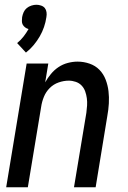

<svg xmlns="http://www.w3.org/2000/svg" viewBox="-20 -787 540 807"><path d="M6 0 92 -520H183L170 -441Q180 -459 194 -476Q208 -493 226 -505Q244 -517 265 -522.5Q286 -528 306 -528Q332 -528 356.5 -519.5Q381 -511 398 -493.5Q415 -476 424 -452.5Q433 -429 436 -404Q439 -379 437.5 -352.5Q436 -326 431 -299L382 0H291L343 -313Q345 -328 346 -343.5Q347 -359 345 -374Q343 -389 338 -403Q333 -417 323 -427.5Q313 -438 298.5 -443Q284 -448 269 -448Q248 -448 226.5 -440.5Q205 -433 189 -417Q173 -401 164.5 -380Q156 -359 153 -338L97 0ZM89 -566 52 -606Q67 -618 79 -633.5Q91 -649 100 -665Q92 -667 85.5 -672Q79 -677 75.5 -683.5Q72 -690 72 -698.5Q72 -707 73 -715Q75 -726 79.5 -736Q84 -746 92.5 -753Q101 -760 112 -763.5Q123 -767 133 -767Q143 -767 153 -763.5Q163 -760 168.5 -753Q174 -746 175.5 -736Q177 -726 175 -715Q172 -694 165 -673.5Q158 -653 147 -634Q136 -615 121.5 -597.5Q107 -580 89 -566Z"/></svg>

Font: Iosevka Medium Oblique
Style: Regular
Weight: 500
Italic angle: -9°
Monospace: yes
Designer: Belleve Invis
Foundry: Belleve Invis
Version: Version 32.5.0; ttfautohint (v1.8.4)